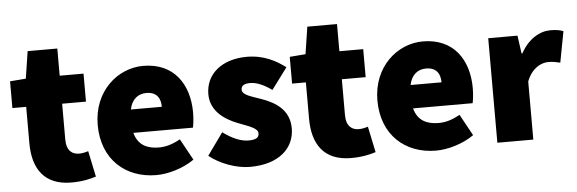

<svg xmlns="http://www.w3.org/2000/svg" viewBox="-45 -766 2751 915"><g transform="rotate(-5 1331.0 -309.0)"><path d="M264 12C319 12 356 2 382 -6L356 -130C344 -126 328 -122 312 -122C280 -122 252 -140 252 -195V-366H366V-500H252V-630H110L90 -500L14 -494V-366H80V-192C80 -70 134 12 264 12Z M670 12C726 12 798 -8 852 -46L796 -148C760 -128 728 -118 694 -118C638 -118 594 -138 578 -198H863C866 -210 870 -240 870 -270C870 -404 800 -512 652 -512C530 -512 412 -412 412 -250C412 -84 524 12 670 12ZM576 -310C586 -360 618 -382 656 -382C708 -382 724 -348 724 -310Z M1118 12C1258 12 1332 -60 1332 -154C1332 -244 1264 -282 1204 -304C1154 -322 1110 -332 1110 -358C1110 -378 1125 -386 1154 -386C1185 -386 1220 -370 1256 -344L1332 -446C1288 -479 1230 -512 1148 -512C1030 -512 950 -448 950 -350C950 -268 1018 -225 1076 -202C1126 -182 1172 -170 1172 -144C1172 -124 1158 -114 1122 -114C1087 -114 1046 -130 1000 -164L924 -58C976 -16 1054 12 1118 12Z M1602 12C1657 12 1694 2 1720 -6L1694 -130C1682 -126 1666 -122 1650 -122C1618 -122 1590 -140 1590 -195V-366H1704V-500H1590V-630H1448L1428 -500L1352 -494V-366H1418V-192C1418 -70 1472 12 1602 12Z M2008 12C2064 12 2136 -8 2190 -46L2134 -148C2098 -128 2066 -118 2032 -118C1976 -118 1932 -138 1916 -198H2201C2204 -210 2208 -240 2208 -270C2208 -404 2138 -512 1990 -512C1868 -512 1750 -412 1750 -250C1750 -84 1862 12 2008 12ZM1914 -310C1924 -360 1956 -382 1994 -382C2046 -382 2062 -348 2062 -310Z M2302 0H2474V-278C2498 -340 2542 -362 2578 -362C2600 -362 2616 -358 2634 -354L2662 -502C2648 -508 2631 -512 2600 -512C2551 -512 2495 -482 2458 -414H2454L2442 -500H2302Z"/></g></svg>

Font: Giro Sans Black
Style: Regular
Weight: 900
Designer: Paul D. Hunt
Foundry: Adobe Systems Incorporated
Version: Version 1.000;PS 1.0;hotconv 1.0.88;makeotf.lib2.5.647800